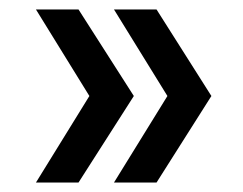

<svg xmlns="http://www.w3.org/2000/svg" viewBox="-20 -454 514 406"><path d="M311 -434 427 -251 311 -68H221L334 -251L221 -434ZM146 -434 263 -251 146 -68H56L169 -251L56 -434Z"/></svg>

Font: Instrument Sans SemiCondensed Medium
Style: Regular
Weight: 500
Width: 4
Designer: Rodrigo Fuenzalida
Foundry: fragTYPE
Version: Version 1.000;gftools[0.9.28]